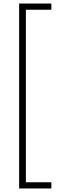

<svg xmlns="http://www.w3.org/2000/svg" viewBox="-20 -871 350 1084"><path d="M88 193H270V158H126V-816H270V-851H88Z"/></svg>

Font: Noto Sans Tamil UI SemiCondensed ExtraLight
Style: Regular
Weight: 200
Width: 4
Designer: Jelle Bosma - Monotype Design Team
Foundry: Monotype Imaging Inc.
Version: Version 2.004